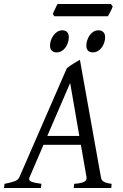

<svg xmlns="http://www.w3.org/2000/svg" viewBox="-37 -943 617 963"><path d="M200.2 -261.2H360.8L314.9 -526.9ZM521 0H333L335 -21Q369.6 -23.4 384.8 -31Q399.9 -38.6 397 -54.2L368.7 -216.8H181.2L111.3 -54.2Q104.5 -39.1 118.9 -32.5Q133.3 -25.9 170.9 -21L168 0H-17.1L-14.2 -21Q16.6 -26.9 35.2 -33.4Q53.7 -40 60.1 -54.2L297.9 -600.1Q304.2 -606 313 -612.1Q321.8 -618.2 331.1 -623.8Q340.3 -629.4 348.9 -634.5Q357.4 -639.6 363.8 -643.1L469.2 -54.2Q470.2 -47.4 472.9 -42.2Q475.6 -37.1 481.4 -33Q487.3 -28.8 497.3 -25.9Q507.3 -22.9 522.9 -21ZM308.1 -756.3Q308.1 -742.7 303.7 -729.2Q299.3 -715.8 291.5 -704.8Q283.7 -693.8 272.2 -687Q260.7 -680.2 247.1 -680.2Q231.4 -680.2 222.7 -689Q213.9 -697.8 213.9 -714.4Q213.9 -727.5 218.5 -741Q223.1 -754.4 231.2 -765.6Q239.3 -776.9 250.7 -783.9Q262.2 -791 275.9 -791Q291 -791 299.6 -782Q308.1 -772.9 308.1 -756.3ZM490.2 -756.3Q490.2 -742.7 485.8 -729.2Q481.4 -715.8 473.4 -704.8Q465.3 -693.8 453.9 -687Q442.4 -680.2 428.2 -680.2Q413.1 -680.2 404.5 -689Q396 -697.8 396 -714.4Q396 -727.5 400.4 -741Q404.8 -754.4 412.6 -765.6Q420.4 -776.9 431.6 -783.9Q442.9 -791 457 -791Q472.2 -791 481.2 -782Q490.2 -772.9 490.2 -756.3ZM528.3 -910.6Q526.9 -905.3 523.7 -898.4Q520.5 -891.6 516.8 -884.8Q513.2 -877.9 509.8 -871.6Q506.3 -865.2 503.9 -861.3H235.8L228 -873Q230 -877.9 232.9 -884.5Q235.8 -891.1 239 -897.9Q242.2 -904.8 245.6 -911.4Q249 -918 252 -922.9H519L528.3 -910.6Z"/></svg>

Font: Gentium
Style: Italic
Weight: 400
Italic angle: -7°
Designer: J. Victor Gaultney
Version: Version 1.02; 2005; OFL release